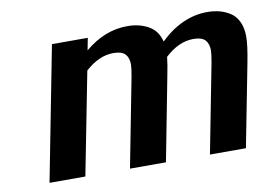

<svg xmlns="http://www.w3.org/2000/svg" viewBox="-64 -648 1055 747"><g transform="rotate(-10 464.0 -274.0)"><path d="M794.4 -547.9Q820.3 -547.9 842.3 -542.2Q864.3 -536.6 884.3 -523.9Q904.3 -511.2 916 -486.6Q927.7 -461.9 927.7 -427.2Q927.7 -394 914.6 -326.2L851.1 0H709L776.9 -350.1Q783.2 -385.3 783.2 -398.9Q783.2 -424.8 769.8 -439.5Q756.3 -454.1 723.1 -454.1Q665 -454.1 610.8 -403.3Q607.9 -374.5 598.1 -326.2L535.2 0H393.1L460.9 -350.1Q467.3 -384.8 467.3 -398.9Q467.3 -424.8 453.9 -439.5Q440.4 -454.1 407.2 -454.1Q350.1 -454.1 295.9 -404.8L216.8 0H75.2L178.2 -529.8H319.8L310.5 -481.9Q389.2 -547.9 478.5 -547.9Q525.9 -547.9 561.5 -528.1Q597.2 -508.3 607.9 -464.4Q694.8 -547.9 794.4 -547.9Z"/></g></svg>

Font: Aurulent Sans
Style: BoldItalic
Weight: 700
Italic angle: -11°
Version: Version 2007.05.04